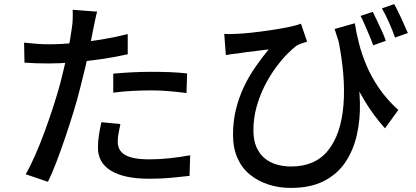

<svg xmlns="http://www.w3.org/2000/svg" viewBox="-20 -849 2040 941"><path d="M456 -792Q451 -774 445.5 -747.5Q440 -721 437 -706Q430 -671 420.5 -622.5Q411 -574 398.5 -521Q386 -468 373 -418Q360 -365 341 -303Q322 -241 300.5 -177.5Q279 -114 257.5 -57.5Q236 -1 215 42L106 5Q128 -33 152 -87.5Q176 -142 199 -204.5Q222 -267 242 -329Q262 -391 276 -443Q285 -478 294 -516.5Q303 -555 311 -591Q319 -627 324 -658.5Q329 -690 332 -711Q336 -735 336.5 -760Q337 -785 336 -801ZM220 -632Q278 -632 343 -638Q408 -644 475.5 -655Q543 -666 606 -682V-583Q544 -569 475 -559Q406 -549 340 -543.5Q274 -538 219 -538Q185 -538 156.5 -539Q128 -540 100 -542L98 -640Q135 -636 163.5 -634Q192 -632 220 -632ZM535 -488Q576 -492 625 -494.5Q674 -497 722 -497Q766 -497 810.5 -495.5Q855 -494 897 -489L894 -393Q856 -398 812.5 -402Q769 -406 724 -406Q675 -406 628.5 -403.5Q582 -401 535 -395ZM570 -241Q565 -218 561 -195.5Q557 -173 557 -154Q557 -137 563.5 -121.5Q570 -106 586.5 -94Q603 -82 633.5 -75Q664 -68 712 -68Q761 -68 812 -73.5Q863 -79 912 -88L909 13Q867 18 817.5 22.5Q768 27 711 27Q589 27 524.5 -12Q460 -51 460 -125Q460 -157 465 -188.5Q470 -220 477 -250Z M1719 -735Q1726 -689 1739.5 -636Q1753 -583 1776.5 -527.5Q1800 -472 1837.5 -417Q1875 -362 1932 -310L1867 -220Q1812 -281 1768 -353.5Q1724 -426 1688 -514Q1652 -602 1620 -707ZM1079 -683Q1104 -681 1134 -683Q1169 -684 1214 -689Q1259 -694 1306 -701Q1353 -708 1392.5 -716Q1432 -724 1455 -733L1485 -645Q1474 -642 1459 -636.5Q1444 -631 1433 -625Q1413 -610 1386 -582.5Q1359 -555 1330.5 -516Q1302 -477 1277.5 -429Q1253 -381 1237.5 -325.5Q1222 -270 1222 -211Q1222 -161 1237 -127.5Q1252 -94 1277.5 -73Q1303 -52 1336.5 -42.5Q1370 -33 1407 -33Q1525 -33 1588.5 -112.5Q1652 -192 1663.5 -336Q1675 -480 1634 -674L1726 -514Q1742 -431 1744 -347Q1746 -263 1729 -188Q1712 -113 1673 -54.5Q1634 4 1568 38Q1502 72 1405 72Q1346 72 1294.5 55Q1243 38 1204 6Q1165 -26 1143.5 -75Q1122 -124 1122 -189Q1122 -255 1136.5 -313.5Q1151 -372 1175.5 -423.5Q1200 -475 1231.5 -520.5Q1263 -566 1297 -607Q1275 -604 1245.5 -600.5Q1216 -597 1188.5 -593.5Q1161 -590 1144 -587Q1130 -586 1116.5 -584Q1103 -582 1087 -579ZM1807 -791Q1817 -771 1829 -745.5Q1841 -720 1852.5 -695Q1864 -670 1871 -649L1809 -627Q1801 -650 1790 -675.5Q1779 -701 1768.5 -726Q1758 -751 1747 -771ZM1912 -829Q1928 -800 1947 -759Q1966 -718 1979 -687L1916 -665Q1904 -700 1886.5 -739Q1869 -778 1852 -808Z"/></svg>

Font: Noto Sans SC Thin Medium
Style: Regular
Weight: 500
Version: Version 2.004-H2;hotconv 1.0.118;makeotfexe 2.5.65603